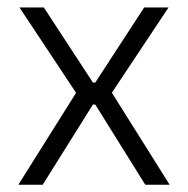

<svg xmlns="http://www.w3.org/2000/svg" viewBox="-20 -508 517 528"><path d="M30.5 0 195 -262V-244L33.5 -487.5H100.5L235.5 -281H242L376.5 -487.5H443.5L282 -244.5V-262L446.5 0H379.5L242 -220.5H235.5L97.5 0Z"/></svg>

Font: Anek Odia Medium Light
Style: Regular
Weight: 300
Version: Version 1.003